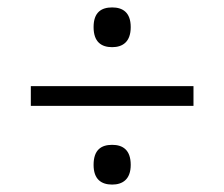

<svg xmlns="http://www.w3.org/2000/svg" viewBox="-20 -616 604 517"><path d="M282 -489C310 -489 332 -503 332 -543C332 -583 310 -596 282 -596C253 -596 232 -583 232 -543C232 -503 253 -489 282 -489ZM63 -331H501V-384H63ZM282 -119C310 -119 332 -133 332 -172C332 -213 310 -226 282 -226C253 -226 232 -213 232 -172C232 -133 253 -119 282 -119Z"/></svg>

Font: Noto Serif Gurmukhi Medium
Style: Regular
Weight: 500
Designer: Vaibhav Singh and the Monotype Design Team
Foundry: Monotype Imaging Inc.
Version: Version 2.004